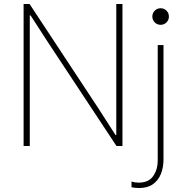

<svg xmlns="http://www.w3.org/2000/svg" viewBox="-20 -740 934 973"><path d="M99.6 0V-719.7H129.9L479.5 -189.5L565.4 -55.7H569.3V-250V-719.7H600.6V0H570.3L220.7 -529.3L134.8 -662.1H130.9V-473.6V0ZM684.6 212.9Q675.8 212.9 666.3 211.9Q656.7 210.9 646.5 209V179.7Q656.2 183.1 665.5 184.3Q674.8 185.5 682.6 185.5Q733.9 185.5 756.6 151.9Q779.3 118.2 779.3 75.2V-511.7H808.6V67.4Q808.6 108.4 795.4 141.4Q782.2 174.3 754.9 193.6Q727.5 212.9 684.6 212.9ZM793.9 -614.3Q776.4 -614.3 764.2 -626.5Q752 -638.7 752 -656.2Q752 -673.8 764.2 -686Q776.4 -698.2 793.9 -698.2Q811.5 -698.2 823.7 -686Q835.9 -673.8 835.9 -656.2Q835.9 -638.7 823.7 -626.5Q811.5 -614.3 793.9 -614.3Z"/></svg>

Font: Reddit Sans ExtraLight
Style: Regular
Weight: 250
Designer: Stephen Hutchings
Foundry: Reddit
Version: Version 1.014